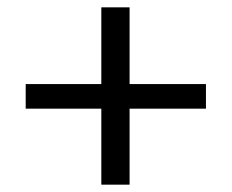

<svg xmlns="http://www.w3.org/2000/svg" viewBox="-20 -545 631 523"><path d="M256 -42V-249H50V-316H256V-525H333V-316H541V-249H333V-42Z"/></svg>

Font: Easer Grotesk Light
Style: Regular
Weight: 300
Designer: Boardeaser, Bonnie Shaver-Troup, Thomas Jockin
Foundry: Lexend
Version: Version 1.008;Glyphs 3.1.2 (3151)